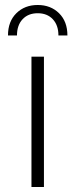

<svg xmlns="http://www.w3.org/2000/svg" viewBox="-20 -749 301 769"><path d="M106 -522H156V0H106ZM131 -729Q183 -729 216.5 -696Q250 -663 250 -607H214Q214 -648 191.5 -672Q169 -696 131 -696Q93 -696 70.5 -672Q48 -648 48 -607H12Q12 -663 45.5 -696Q79 -729 131 -729Z"/></svg>

Font: Montserrat Atlas Light
Style: Regular
Weight: 300
Designer: Julieta Ulanovsky
Foundry: Julieta Ulanovsky
Version: Version 7.200